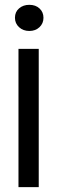

<svg xmlns="http://www.w3.org/2000/svg" viewBox="-20 -563 242 796"><path d="M160.2 -489.3Q160.2 -465.8 143.6 -450.2Q127 -434.6 101.6 -434.6Q76.2 -434.6 59.1 -450.2Q42 -465.8 42 -489.3Q42 -513.7 59.1 -528.3Q76.2 -543 101.6 -543Q127.9 -543 144 -527.8Q160.2 -512.7 160.2 -489.3ZM56.6 -360.4H140.6V212.9H56.6Z"/></svg>

Font: Josefin Sans CFJ
Style: Regular
Weight: 400
Designer: Santiago Orozco
Foundry: Typemade
Version: Version 2.000